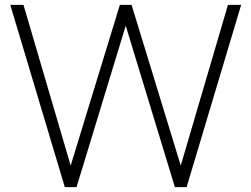

<svg xmlns="http://www.w3.org/2000/svg" viewBox="-20 -765 1028 785"><path d="M245 0H293L494 -660L695 0H743L966 -745H912L719 -88L518 -745H470L269 -88L76 -745H22Z"/></svg>

Font: Plus Jakarta Sans ExtraLight
Style: Regular
Weight: 200
Designer: Gumpita Rahayu
Foundry: Tokotype
Version: Version 2.004; ttfautohint (v1.8.3)